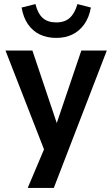

<svg xmlns="http://www.w3.org/2000/svg" viewBox="-20 -742 550 942"><path d="M116 180 212 -47V32L7 -494H139L266 -116H251L379 -494H504L244 180ZM256 -556Q210 -556 175 -573Q140 -590 117 -623.5Q94 -657 86 -705L154 -722Q165 -676 189.5 -654Q214 -632 256 -632Q298 -632 322.5 -654.5Q347 -677 360 -722L426 -705Q417 -656 393.5 -623Q370 -590 335.5 -573Q301 -556 256 -556Z"/></svg>

Font: Nunito Sans 10pt SemiCondensed
Style: Bold
Weight: 700
Width: 4
Designer: Vernon Adams
Foundry: Vernon Adams
Version: Version 3.101;gftools[0.9.27]